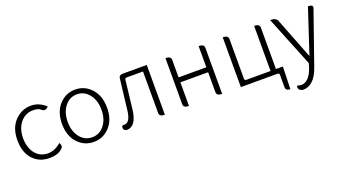

<svg xmlns="http://www.w3.org/2000/svg" viewBox="-60 -1119 3454 1931"><g transform="rotate(-20 1667.5 -153.5)"><path d="M300 13Q193 13 124 -61Q56 -136 56 -266Q56 -395 128 -471Q200 -547 303 -547Q386 -547 459 -482Q426 -442 390 -469Q369 -496 304 -496Q224 -496 170 -431Q117 -367 117 -266Q117 -164 168 -100Q219 -37 303 -37Q376 -37 442 -96Q471 -56 435 -29Q390 13 300 13Z M534 -266Q534 -395 604 -471Q674 -547 775 -547Q876 -547 946 -471Q1016 -395 1016 -266Q1016 -138 946 -62.5Q876 13 775 13Q674 13 604 -62.5Q534 -138 534 -266ZM775 -496Q697 -496 646 -431.5Q595 -367 595 -266Q595 -165 645.5 -101Q696 -37 775 -37Q854 -37 905 -101Q956 -165 956 -266Q956 -367 905 -431.5Q854 -496 775 -496Z M1127 13Q1085 6 1094 -33Q1098 -49 1121 -45Q1185 -45 1199 -174Q1206 -234 1220 -353Q1235 -473 1238 -503Q1242 -533 1282 -533H1538V0Q1480 0 1480 -40V-484H1307Q1288 -484 1286 -472Q1277 -389 1250 -161Q1229 13 1127 13Z M1796 0Q1738 0 1738 -40V-533Q1796 -533 1796 -493V-306H2093V-533Q2151 -533 2151 -493V0Q2093 0 2093 -40V-253H1796V0Z M2812 190Q2763 190 2763 150V19Q2763 0 2744 0H2351V-533Q2409 -533 2409 -493V-69Q2409 -50 2428 -50H2687V-533Q2745 -533 2745 -493V-50H2819L2812 190Z M2930 240Q2873 229 2886 180L2929 188Q3016 188 3062 53L3076 8L2858 -533Q2921 -533 2935 -496L3106 -57L3263 -533Q3322 -533 3309 -496L3114 62Q3054 240 2930 240Z"/></g></svg>

Font: Swei Half Moon CJK SC
Style: Light
Weight: 300
Version: Version 2.071